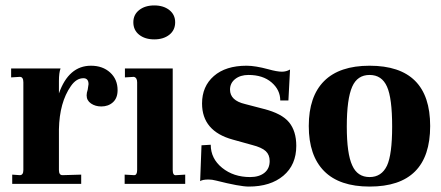

<svg xmlns="http://www.w3.org/2000/svg" viewBox="-20 -677 1624 707"><path d="M25 0V-34L53 -32Q66 -32 66 -51V-374Q66 -394 53 -394L21 -392V-425H203Q197 -409 197 -379V-333Q233 -435 315 -435Q358 -435 385.5 -410Q413 -385 413 -345Q413 -316 396 -300.5Q379 -285 353 -285Q331 -285 315 -296Q299 -307 299 -326Q299 -335 303 -347Q306 -365 306 -367Q306 -389 287 -389Q261 -389 241 -360Q199 -300 197 -201V-51Q197 -32 210 -32L279 -34V0Z M439 0V-34L474 -32Q485 -32 485 -51V-374Q485 -391 473 -394L440 -392V-425H616V-51Q616 -41 619 -36Q622 -31 629 -32L662 -34V0ZM471 -595Q471 -623 492.5 -640Q514 -657 548 -657Q582 -657 603.5 -640Q625 -623 625 -595Q625 -566 603.5 -549Q582 -532 548 -532Q514 -532 492.5 -549Q471 -566 471 -595Z M896 10Q863 10 776 -12Q761 -16 748 -16Q726 -16 717 -10L722 -142L756 -144Q756 -93 798 -59Q840 -25 901 -25Q934 -25 953.5 -40.5Q973 -56 973 -84Q973 -107 958.5 -120.5Q944 -134 909 -143L837 -163Q724 -194 724 -296Q724 -359 767.5 -397Q811 -435 888 -435Q920 -435 968 -422Q1000 -413 1018 -413Q1034 -413 1048 -421L1042 -307H1012Q1012 -346 980 -373.5Q948 -401 895 -401Q865 -401 846 -386Q827 -371 827 -347Q827 -307 882 -294L951 -276Q1018 -259 1044.5 -226.5Q1071 -194 1071 -140Q1071 -70 1023.5 -30Q976 10 896 10Z M1341 10Q1230 10 1173.5 -47Q1117 -104 1117 -213Q1117 -322 1173.5 -378.5Q1230 -435 1341 -435Q1564 -435 1564 -213Q1564 10 1341 10ZM1341 -25Q1385 -25 1405 -67Q1424 -108 1424 -211Q1424 -316 1405 -358Q1386 -401 1341 -401Q1296 -401 1277 -358Q1257 -313 1257 -211Q1257 -111 1277 -68Q1296 -25 1341 -25Z"/></svg>

Font: UnnaBold
Style: Bold
Weight: 700
Designer: Jorge de Buen Unna
Foundry: Omnibus-Type
Version: Version 2.008;hotconv 1.0.109;makeotfexe 2.5.65596